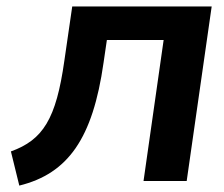

<svg xmlns="http://www.w3.org/2000/svg" viewBox="-20 -559 691 593"><path d="M39.6 14.2C190.4 -22.9 266.6 -131.8 299.8 -365.2L310.1 -435.5H485.4L423.3 0H556.6L633.8 -539.1H203.1L178.7 -371.1C153.3 -191.4 112.8 -127 13.7 -91.3Z"/></svg>

Font: Winston SemiBold
Style: Italic
Weight: 600
Italic angle: -8.13011°
Designer: Vernon Adams, Kim Jin-seong, David Berlow, Cristiano Sobral
Foundry: The Winston Project Authors
Version: Version 3.004